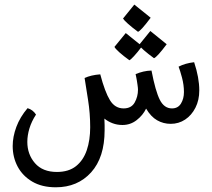

<svg xmlns="http://www.w3.org/2000/svg" viewBox="-20 -524 905 820"><path d="M218.3 275.9Q159.2 275.9 117.9 251.7Q76.7 227.5 55.4 187.5Q34.2 147.5 34.2 99.6Q34.2 60.1 49.8 18.1Q65.4 -23.9 97.7 -62Q120.1 -55.7 133.8 -34.7Q114.7 -5.4 105.7 24.4Q96.7 54.2 96.7 82Q96.7 135.3 129.4 172.9Q162.1 210.4 223.1 210.4Q273.4 210.4 304.7 185.5Q335.9 160.6 350.6 117.4Q365.2 74.2 365.2 19.5Q365.2 -40 356 -97.7Q346.7 -155.3 341.3 -190.9Q368.7 -203.6 408.2 -206.5Q428.2 -130.9 449.7 -95.9Q471.2 -61 507.8 -61Q541 -61 555.2 -86.2Q569.3 -111.3 569.3 -141.1Q569.3 -147.9 567.4 -160.9Q565.4 -173.8 564.5 -180.2Q563 -188.5 561.8 -194.8Q560.5 -201.2 559.1 -207.5Q575.7 -214.4 592.3 -218.3Q608.9 -222.2 627 -222.7Q644 -134.3 662.6 -97.7Q681.2 -61 714.4 -61Q740.2 -61 752.9 -81.8Q765.6 -102.5 765.6 -130.9Q765.6 -161.1 757.3 -192.4Q749 -223.6 742.7 -239.3Q771 -253.9 809.1 -258.3Q831.1 -192.4 831.1 -137.7Q831.1 -96.2 814.7 -64Q798.3 -31.7 770.8 -13.4Q743.2 4.9 709 4.9Q677.7 4.9 651.1 -10.3Q624.5 -25.4 604 -60.1Q590.3 -31.7 563.7 -11Q537.1 9.8 502.9 9.8Q480.5 9.8 460.9 2.4Q441.4 -4.9 425.8 -17.6Q426.8 -3.9 426.8 10Q426.8 23.9 426.8 32.2Q426.8 148.4 369.1 212.2Q311.5 275.9 218.3 275.9ZM569.3 -388.2Q543.5 -407.2 526.4 -422.6Q509.3 -438 505.4 -444.8L553.7 -504.4L623.5 -448.2Q581.1 -391.6 569.3 -388.2ZM532.7 -266.6Q506.3 -285.6 489.5 -300.8Q472.7 -315.9 468.8 -323.7L517.1 -382.8L586.9 -326.7Q566.4 -299.3 552.2 -284.2Q538.1 -269 532.7 -266.6ZM637.7 -275.4Q611.8 -294.4 594.2 -309.8Q576.7 -325.2 573.7 -332L622.1 -391.6L691.9 -335Q650.9 -280.3 637.7 -275.4Z"/></svg>

Font: Harmattan
Style: Regular
Weight: 400
Designer: George W. Nuss III and SIL International
Foundry: SIL International
Version: Version 4.000